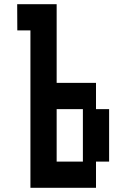

<svg xmlns="http://www.w3.org/2000/svg" viewBox="-20 -1020 540 915"><path d="M125 -875H62.5L61.9 -1000H250V-875V-625H375H437.5V-500H500V-250H437.5V-125H125ZM250 -250H375V-500H250Z"/></svg>

Font: Amiga Topaz Unicode Rus
Style: Regular
Weight: 400
Designer: dMG of Trueschool and Divine Stylers
Foundry: dMG of Trueschool and Divine Stylers
Version: Version 1.1